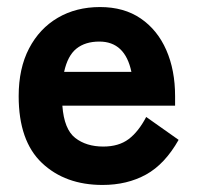

<svg xmlns="http://www.w3.org/2000/svg" viewBox="-20 -514 560 545"><path d="M271 11Q165 11 99 -51.5Q33 -114 33 -241Q33 -320 62.5 -376.5Q92 -433 144 -463.5Q196 -494 264 -494Q332 -494 379.5 -461.5Q427 -429 452 -372Q477 -315 477 -241V-214H157Q162 -147 193.5 -122.5Q225 -98 273 -98Q317 -98 345 -119Q373 -140 395 -182L487 -117Q448 -48 394.5 -18.5Q341 11 271 11ZM162 -310H353Q335 -396 262 -396Q222 -396 197 -376Q172 -356 162 -310Z"/></svg>

Font: Zen Kaku Gothic New Black
Style: Regular
Weight: 900
Designer: Yoshimichi Ohira
Foundry: Positype
Version: Version 1.001